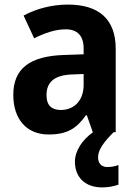

<svg xmlns="http://www.w3.org/2000/svg" viewBox="-20 -577 594 838"><path d="M408 110C408 77 432 44 476 0H485V-364C485 -494 411 -557 276 -557C207 -557 138 -539 83 -509L129 -410C178 -434 222 -449 268 -449C317 -449 345 -421 345 -366V-340L258 -337C112 -332 38 -279 38 -163C38 -56 97 10 192 10C273 10 314 -16 355 -74H359L385 0H386C340 33 307 80 307 129C307 195 350 241 426 241C456 241 479 235 497 229V143C486 148 468 152 448 152C424 152 408 137 408 110ZM294 -252 345 -254V-206C345 -137 302 -97 246 -97C207 -97 183 -115 183 -162C183 -215 213 -249 294 -252Z"/></svg>

Font: Noto Sans Kannada SemiCondensed
Style: Bold
Weight: 700
Width: 4
Designer: Jelle Bosma - Monotype Design Team
Foundry: Monotype Imaging Inc.
Version: Version 2.005